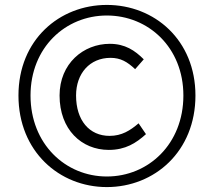

<svg xmlns="http://www.w3.org/2000/svg" viewBox="-20 -748 869 780"><path d="M414 12C608 12 774 -133 774 -360C774 -585 608 -728 414 -728C221 -728 55 -586 55 -360C55 -133 221 12 414 12ZM414 -31C246 -31 104 -163 104 -360C104 -555 246 -685 414 -685C583 -685 725 -555 725 -360C725 -163 583 -31 414 -31ZM422 -139C490 -139 533 -167 573 -203L543 -247C509 -218 475 -196 425 -196C343 -196 289 -259 289 -360C289 -450 345 -513 429 -513C470 -513 497 -497 529 -467L564 -507C528 -543 488 -570 426 -570C319 -570 222 -490 222 -360C222 -222 311 -139 422 -139Z"/></svg>

Font: Noto Sans CJK JP DemiLight
Style: Regular
Weight: 350
Designer: Ryoko NISHIZUKA (kana & ideographs); Paul D. Hunt (Latin, Greek & Cyrillic); Wenlong ZHANG (bopomofo); Sandoll Communica
Foundry: Adobe Systems Incorporated
Version: Version 1.004;PS 1.004;hotconv 1.0.82;makeotf.lib2.5.63406